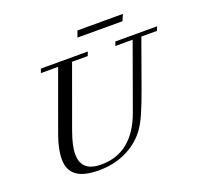

<svg xmlns="http://www.w3.org/2000/svg" viewBox="-137 -955 1177 1124"><g transform="rotate(-20 451.0 -393.5)"><path d="M441.4 -760.3 455.6 -799.8H738.8L721.7 -760.3ZM295.9 13.2Q200.7 13.2 156 -20.5Q111.3 -54.2 111.3 -121.6Q111.3 -183.1 140.6 -264.6L276.4 -638.2H168.9L178.2 -663.1H470.7L460.9 -638.2H363.3L226.1 -260.7Q195.3 -175.3 195.3 -124Q195.3 -68.4 225.8 -41.3Q256.3 -14.2 319.8 -14.2Q515.6 -14.2 596.2 -237.8L740.7 -638.2H632.8L642.1 -663.1H901.9L892.6 -638.2H794.9L693.8 -356.9Q661.6 -266.6 636.5 -209.7Q611.3 -152.8 584.5 -118.2Q534.2 -54.2 459.2 -20.5Q384.3 13.2 295.9 13.2Z"/></g></svg>

Font: Elstob 14pt
Style: Italic
Weight: 400
Italic angle: -20°
Designer: Peter S. Baker
Version: Version 1.015